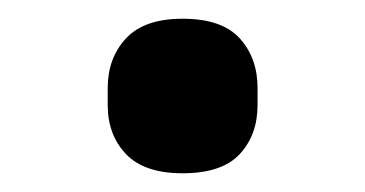

<svg xmlns="http://www.w3.org/2000/svg" viewBox="-20 -406 390 205"><path d="M175 -221Q134 -221 114.5 -241.5Q95 -262 95 -294V-312Q95 -344 114.5 -365Q134 -386 175 -386Q217 -386 236 -365Q255 -344 255 -312V-294Q255 -262 236 -241.5Q217 -221 175 -221Z"/></svg>

Font: IBM Plex Sans KR SmBld
Style: Regular
Weight: 600
Designer: Mike Abbink; Paul van der Laan; Pieter van Rosmalen; Wujin Sim; Chorong Kim; Dohee Lee;
Foundry: Sandoll Inc.
Version: Version 1.002